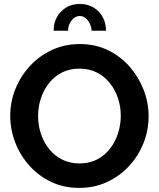

<svg xmlns="http://www.w3.org/2000/svg" viewBox="-20 -935 796 961"><path d="M376.6 5.5Q298.9 5.5 235.6 -24.8Q172.4 -55 126.5 -106.5Q80.7 -158 56 -222.5Q31.3 -287 31.3 -355.5Q31.3 -426.5 57.5 -490.7Q83.7 -555 130.5 -605.5Q177.4 -656 240.9 -685.3Q304.4 -714.5 379.5 -714.5Q457.2 -714.5 520.5 -683.8Q583.7 -653 629.1 -601Q674.4 -549 699.1 -484.8Q723.8 -420.5 723.8 -353.1Q723.8 -282.5 698.1 -218.3Q672.4 -154 625.6 -103.5Q578.7 -53 515.5 -23.8Q452.2 5.5 376.6 5.5ZM170.6 -354.5Q170.6 -308.7 184.7 -265.8Q198.8 -223 225.4 -189.6Q252 -156.3 290.5 -136.7Q328.9 -117 378.1 -117Q428.3 -117 467 -137.4Q505.7 -157.8 531.8 -192.2Q557.8 -226.5 571.2 -269.1Q584.5 -311.7 584.5 -355.5Q584.5 -401.3 570.4 -443.7Q556.3 -486 529.4 -519.6Q502.6 -553.3 464.2 -572.4Q425.7 -591.5 377.6 -591.5Q327.4 -591.5 288.9 -571.4Q250.5 -551.3 224.1 -517.4Q197.8 -483.5 184.2 -441.2Q170.6 -398.9 170.6 -354.5ZM379.5 -855Q356.2 -855 338.4 -832.9Q320.7 -810.8 320.7 -781.1H248.5Q248.5 -838.9 285.6 -877Q322.7 -915.1 379.5 -915.1Q436.8 -915.1 473.6 -877Q510.5 -838.9 510.5 -781.1H438.9Q435.9 -812.8 418.9 -833.9Q402 -855 379.5 -855Z"/></svg>

Font: Raleway Thin
Style: Regular
Weight: 100
Designer: Matt McInerney, Pablo Impallari, Rodrigo Fuenzalida
Foundry: Matt McInerney, Pablo Impallari, Rodrigo Fuenzalida
Version: Version 4.026